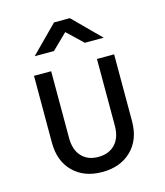

<svg xmlns="http://www.w3.org/2000/svg" viewBox="-117 -874 834 972"><g transform="rotate(-15 300.0 -387.5)"><path d="M299 10Q204 10 147 -46.5Q90 -103 90 -200V-550H180V-200Q180 -138 212 -103.5Q244 -69 299 -69Q355 -69 387.5 -103.5Q420 -138 420 -200V-550H510V-200Q510 -103 452 -46.5Q394 10 299 10ZM119 -645 258 -785H341L481 -645H382L300 -723L220 -645Z"/></g></svg>

Font: NKDuy Mono
Style: Regular
Weight: 400
Monospace: yes
Designer: NKDuy
Foundry: NKDuy
Version: Version 2.251; ttfautohint (v1.8.4.7-5d5b)